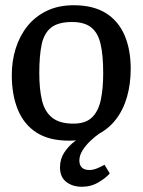

<svg xmlns="http://www.w3.org/2000/svg" viewBox="-20 -526 547 733"><path d="M243 11Q168 11 120 -19.5Q72 -50 48.5 -106.5Q25 -163 25 -240Q25 -293 40 -341Q55 -389 84.5 -426Q114 -463 158.5 -484.5Q203 -506 261 -506Q336 -506 384 -476Q432 -446 455.5 -391.5Q479 -337 479 -263Q479 -206 465 -156.5Q451 -107 422 -69.5Q393 -32 348.5 -10.5Q304 11 243 11ZM260 -54Q307 -54 331.5 -78Q356 -102 365 -145.5Q374 -189 374 -247Q374 -315 364 -358Q354 -401 328 -421.5Q302 -442 255 -442Q202 -442 175 -420.5Q148 -399 139 -356Q130 -313 130 -247Q130 -185 140.5 -142Q151 -99 179.5 -76.5Q208 -54 260 -54ZM293 187Q257 187 233 168.5Q209 150 209 113Q209 81 225.5 56Q242 31 266 13Q290 -5 313 -16H359Q343 -5 325.5 11.5Q308 28 295.5 47.5Q283 67 283 87Q283 104 292.5 113.5Q302 123 321 123Q335 123 350 117Q365 111 379 103L399 136Q386 152 357 169.5Q328 187 293 187Z"/></svg>

Font: Faustina Light Medium
Style: Regular
Weight: 500
Version: Version 1.200